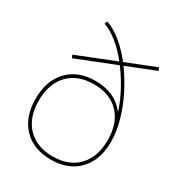

<svg xmlns="http://www.w3.org/2000/svg" viewBox="-188 -909 958 1038"><g transform="rotate(30 290.5 -390.0)"><path d="M285 10Q176 10 113 -56Q50 -122 50 -235Q50 -348 113 -414Q176 -480 285 -480Q345 -480 391.5 -459Q438 -438 469 -398L471 -399Q450 -462 416.5 -522Q383 -582 342.5 -633.5Q302 -685 258 -721Q214 -757 170 -772L177 -790Q226 -773 275.5 -731.5Q325 -690 368.5 -631.5Q412 -573 446.5 -505Q481 -437 500.5 -367.5Q520 -298 520 -235Q520 -122 457 -56Q394 10 285 10ZM285 -10Q386 -10 443 -70Q500 -130 500 -235Q500 -340 443 -400Q386 -460 285 -460Q185 -460 127.5 -400Q70 -340 70 -235Q70 -130 127.5 -70Q185 -10 285 -10ZM111 -522 103 -540 543 -715 551 -697Z"/></g></svg>

Font: M PLUS 2 Thin Thin
Style: Regular
Weight: 250
Version: Version 1.001